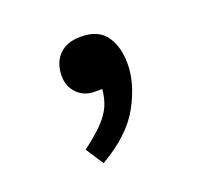

<svg xmlns="http://www.w3.org/2000/svg" viewBox="-65 -204 467 438"><g transform="rotate(-20 168.5 15.5)"><path d="M119 160 91 117Q123 93 140 75Q157 57 164.5 39.5Q172 22 174 0H156Q130 0 113.5 -17Q97 -34 97 -59Q97 -91 115.5 -110Q134 -129 168 -129Q211 -129 229.5 -102.5Q248 -76 248 -35Q248 13 219 66Q190 119 119 160Z"/></g></svg>

Font: Literata 7pt
Style: Regular
Weight: 400
Designer: Latin by Veronika Burian and Jose Scaglione. Greek by Irene Vlachou. Cyrillic by Vera Evstafieva.
Foundry: TypeTogether
Version: Version 3.002